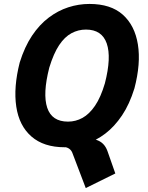

<svg xmlns="http://www.w3.org/2000/svg" viewBox="-20 -736 749 974"><path d="M415 218 348 42Q343 27 331 18.5Q319 10 303 10L418 -32Q448 -33 468.5 -26.5Q489 -20 503 -6Q517 8 525 30L565 144ZM308 11Q202 11 139.5 -43.5Q77 -98 62.5 -195.5Q48 -293 80 -419Q105 -499 142.5 -555Q180 -611 227 -646.5Q274 -682 326.5 -699Q379 -716 434 -716Q542 -716 603 -661.5Q664 -607 679.5 -510.5Q695 -414 662 -288Q637 -207 599 -150.5Q561 -94 514.5 -58.5Q468 -23 415 -6Q362 11 308 11ZM325 -119Q364 -119 398.5 -138Q433 -157 462 -199.5Q491 -242 512 -313Q546 -445 521.5 -515.5Q497 -586 416 -586Q377 -586 342.5 -567.5Q308 -549 280 -507Q252 -465 230 -393Q196 -260 219.5 -189.5Q243 -119 325 -119Z"/></svg>

Font: Nunito Sans 7pt Condensed ExtraBold
Style: Italic
Weight: 800
Width: 3
Italic angle: -9°
Designer: Vernon Adams
Foundry: Vernon Adams
Version: Version 3.101;gftools[0.9.27]